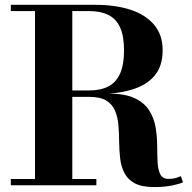

<svg xmlns="http://www.w3.org/2000/svg" viewBox="-20 -770 800 798"><path d="M206 -378.5V-394H350.5Q398.5 -394 430.8 -411Q463 -428 479.2 -464.5Q495.5 -501 495.5 -560.5Q495.5 -620 479.2 -655.8Q463 -691.5 430.8 -707.8Q398.5 -724 350.5 -724H25V-750H375.5Q458.5 -750 521.5 -729.8Q584.5 -709.5 620.2 -667.5Q656 -625.5 656 -560.5Q656 -495.5 622.5 -455.5Q589 -415.5 526.2 -397Q463.5 -378.5 375.5 -378.5ZM25 0V-26H380.5V0ZM125.5 -14.5V-735.5H280.5V-14.5ZM620.5 7.5Q569.5 7.5 540.2 -8.2Q511 -24 497.2 -50.8Q483.5 -77.5 479.5 -111Q475.5 -144.5 475.2 -180Q475 -215.5 472.2 -248.8Q469.5 -282 458.5 -309Q447.5 -336 422 -351.8Q396.5 -367.5 350.5 -367.5H206V-381H430.5Q499 -381 539.5 -362Q580 -343 600 -311.2Q620 -279.5 626.5 -241.8Q633 -204 633.2 -166.2Q633.5 -128.5 635 -96.8Q636.5 -65 646 -45.8Q655.5 -26.5 681 -26.5Q697 -26.5 709 -29.8Q721 -33 731.5 -38L740.5 -12.5Q728.5 -6 696 0.8Q663.5 7.5 620.5 7.5Z"/></svg>

Font: Bodoni Moda 9pt
Style: Bold
Weight: 700
Designer: Owen Earl
Foundry: indestructible type
Version: Version 2.005